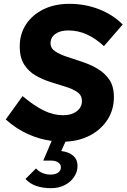

<svg xmlns="http://www.w3.org/2000/svg" viewBox="-20 -730 661 1003"><path d="M247 253Q157 253 113 205L168 150Q198 182 245 182Q269 182 283.5 171.5Q298 161 298 144Q298 128 284 118.5Q270 109 247 109H206L250 6Q187 -2 126 -29.5Q65 -57 10 -106L98 -228Q160 -176 210 -152Q260 -128 310 -128Q353 -128 380.5 -148.5Q408 -169 408 -202Q408 -232 384.5 -248.5Q361 -265 324 -276.5Q287 -288 245.5 -301Q204 -314 167 -335Q130 -356 106.5 -392.5Q83 -429 83 -487Q83 -552 115.5 -602Q148 -652 206.5 -681Q265 -710 343 -710Q424 -710 496.5 -682Q569 -654 621 -602L523 -489Q480 -529 434 -550Q388 -571 336 -571Q295 -571 269.5 -553Q244 -535 244 -504Q244 -478 268 -462Q292 -446 329.5 -433.5Q367 -421 409.5 -407Q452 -393 489.5 -371Q527 -349 551 -314Q575 -279 575 -223Q575 -157 542 -105.5Q509 -54 452 -23.5Q395 7 322 10L300 59Q341 64 363 84Q385 104 385 136Q385 168 366.5 195Q348 222 317 237.5Q286 253 247 253Z"/></svg>

Font: Red Hat Mono
Style: Bold Italic
Weight: 700
Italic angle: -12°
Monospace: yes
Designer: Pentagram, MCKL
Foundry: Pentagram, MCKL
Version: Version 1.023; ttfautohint (v1.8.3)